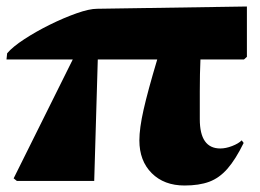

<svg xmlns="http://www.w3.org/2000/svg" viewBox="-32 -557 799 591"><path d="M536 14Q473 14 435 -24Q397 -62 397 -125Q397 -162 410 -219.5Q423 -277 452 -374H269L258 0H20L10 -8L192 -374H-12L-10 -393Q7 -413 43 -436.5Q79 -460 121.5 -481Q164 -502 203.5 -516Q243 -530 267 -530L728 -537V-382L719 -374H585Q584 -350 583.5 -328.5Q583 -307 583 -276Q583 -245 583 -190Q583 -100 646 -100Q663 -100 682.5 -107.5Q702 -115 712 -125L718 -117Q693 -66 668 -37.5Q643 -9 612 2.5Q581 14 536 14Z"/></svg>

Font: Literata 72pt Black
Style: Regular
Weight: 900
Designer: Latin by Veronika Burian and Jose Scaglione. Greek by Irene Vlachou. Cyrillic by Vera Evstafieva.
Foundry: TypeTogether
Version: Version 3.002